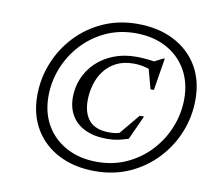

<svg xmlns="http://www.w3.org/2000/svg" viewBox="-77 -770 980 869"><g transform="rotate(10 413.0 -335.0)"><path d="M446 -174Q467.5 -174 481.2 -177Q495 -180 521 -192L485 -171.5L568.5 -272H588.5L538 -161Q510 -152 489 -147.8Q468 -143.5 439.5 -143.5Q381.5 -143.5 340.2 -163Q299 -182.5 277.5 -218.2Q256 -254 256 -302.5Q256 -348.5 273.5 -390Q291 -431.5 324 -463.5Q357 -495.5 403.8 -514Q450.5 -532.5 508.5 -532.5Q530.5 -532.5 558.2 -529.8Q586 -527 603.5 -523L579.5 -520.5L630.5 -546.5H635.5L611.5 -398.5H596L569.5 -497L592 -478Q576.5 -488.5 551.5 -494.2Q526.5 -500 501 -500Q455 -500 421.5 -482.8Q388 -465.5 366.5 -436.8Q345 -408 334.8 -372.2Q324.5 -336.5 324.5 -299.5Q324.5 -240.5 353.8 -207.2Q383 -174 446 -174ZM414 -33Q489 -33 551.2 -62Q613.5 -91 659 -140.5Q704.5 -190 729.2 -252.5Q754 -315 754 -382Q754 -458.5 720.2 -516Q686.5 -573.5 626.5 -605.2Q566.5 -637 486.5 -637Q411.5 -637 349.2 -608Q287 -579 241.5 -529.5Q196 -480 171.2 -417.5Q146.5 -355 146.5 -288Q146.5 -211.5 180.2 -154.2Q214 -97 274.2 -65Q334.5 -33 414 -33ZM488 -680Q582.5 -680 653.8 -644Q725 -608 764.8 -542.5Q804.5 -477 804.5 -387.5Q804.5 -309.5 776 -238.2Q747.5 -167 695 -111Q642.5 -55 570.8 -22.5Q499 10 412 10Q318 10 246.8 -26Q175.5 -62 135.8 -127.8Q96 -193.5 96 -282.5Q96 -360.5 124.5 -431.8Q153 -503 205.2 -559Q257.5 -615 329.5 -647.5Q401.5 -680 488 -680Z"/></g></svg>

Font: Newsreader Text
Style: Italic
Weight: 400
Italic angle: -17°
Designer: Hugues Gentile
Foundry: Production Type
Version: Version 1.001